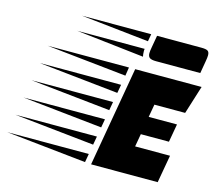

<svg xmlns="http://www.w3.org/2000/svg" viewBox="-356 -853 1114 983"><g transform="rotate(15 201.5 -361.5)"><path d="M204 0 296 -529H648L601 -379H438L426 -311H576L559 -215H410L398 -147H583L557 0ZM256 -484 -168 -529H263ZM239 -388 -185 -433H247ZM222 -292 -202 -337H230ZM205 -196 -219 -241H213ZM188 -100 -236 -145H196ZM171 -3 -253 -48H179ZM623 -596H389Q364 -596 354.5 -603Q345 -610 345 -627Q345 -633 346 -641.5Q347 -650 349 -660L360 -723H595Q620 -723 629 -717Q638 -711 638 -694Q638 -688 637 -679.5Q636 -671 634 -660ZM322 -684 -38 -723H329ZM318 -601 -42 -642H316Q315 -639 315 -635.5Q315 -632 315 -628Q315 -613 318 -601Z"/></g></svg>

Font: Faster One
Style: Regular
Weight: 400
Designer: Eduardo Rodriguez Tunni
Foundry: Eduardo Rodriguez Tunni
Version: Version 1.003; ttfautohint (v1.8.4.7-5d5b);gftools[0.9.23]